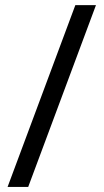

<svg xmlns="http://www.w3.org/2000/svg" viewBox="-20 -734 407 754"><path d="M356.9 -713.9 90.8 0H9.8L275.9 -713.9Z"/></svg>

Font: f01136030
Style: Regular
Weight: 400
Foundry: Ascender Corporation
Version: Version 1.10